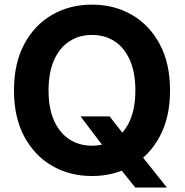

<svg xmlns="http://www.w3.org/2000/svg" viewBox="-20 -758 807 838"><path d="M331.5 -250H458.5L525.9 -163.6L585.9 -93.3L708.5 60.5H570.3L487.3 -43L444.8 -100.6ZM381.3 10.3Q284.7 10.3 207.5 -34.2Q130.4 -78.6 85.7 -162.4Q41 -246.1 41 -363.3Q41 -481.4 85.7 -565.2Q130.4 -648.9 207.5 -693.4Q284.7 -737.8 381.3 -737.8Q478.5 -737.8 555.4 -693.4Q632.3 -648.9 677.2 -565.2Q722.2 -481.4 722.2 -363.3Q722.2 -246.1 677.2 -162.4Q632.3 -78.6 555.4 -34.2Q478.5 10.3 381.3 10.3ZM381.3 -122.1Q438 -122.1 480.5 -149.9Q522.9 -177.7 546.9 -231.7Q570.8 -285.6 570.8 -363.3Q570.8 -441.4 546.9 -495.6Q522.9 -549.8 480.5 -577.6Q438 -605.5 381.3 -605.5Q325.2 -605.5 282.5 -577.4Q239.7 -549.3 215.8 -495.4Q191.9 -441.4 191.9 -363.3Q191.9 -285.6 215.8 -231.9Q239.7 -178.2 282.5 -150.1Q325.2 -122.1 381.3 -122.1Z"/></svg>

Font: Inter 20pt
Style: Bold
Weight: 700
Version: Version 4.001;git-66647c0bb